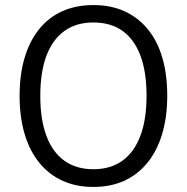

<svg xmlns="http://www.w3.org/2000/svg" viewBox="-20 -734 742 763"><path d="M351 8.9Q282.2 8.9 228.2 -15.8Q174.2 -40.5 136.2 -87.1Q98.2 -133.7 78.1 -200.8Q57.9 -267.9 57.9 -353Q57.9 -437.5 77.8 -504.4Q97.7 -571.3 135.7 -618.4Q173.7 -665.5 228.2 -689.7Q282.6 -713.9 351 -713.9Q420.3 -713.9 474.3 -689.5Q528.3 -665 566.5 -618.9Q604.8 -572.8 624.7 -505.9Q644.6 -439 644.6 -354Q644.6 -268.7 624.4 -201.7Q604.3 -134.7 566.1 -87.6Q528 -40.5 474.2 -15.8Q420.3 8.9 351 8.9ZM351 -61.5Q419.3 -61.5 466.2 -95.1Q513.1 -128.7 537.8 -194.1Q562.4 -259.6 562.4 -353Q562.4 -448.1 538 -513.1Q513.5 -578 466.8 -611.3Q420.1 -644.7 351 -644.7Q283.4 -644.7 236.3 -611.2Q189.2 -577.7 164.6 -512.6Q140.1 -447.4 140.1 -353Q140.1 -259.1 164.6 -193.7Q189.2 -128.3 236.3 -94.9Q283.4 -61.5 351 -61.5Z"/></svg>

Font: Nunito Sans 12pt ExtraLight SemiCondensed
Style: Regular
Weight: 200
Width: 4
Version: Version 3.101;gftools[0.9.27]